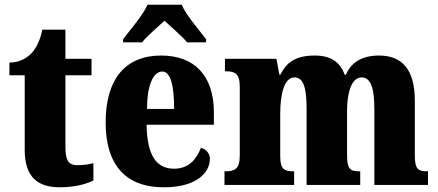

<svg xmlns="http://www.w3.org/2000/svg" viewBox="-20 -786 1860 816"><path d="M234 10C307 10 356 -8 377 -19V-93C358 -87 334 -84 309 -84C268 -84 258 -108 258 -165V-466H369V-536H258V-660H160C151 -617 136 -586 120 -567C103 -546 70 -520 20 -520V-466H85V-149C85 -31 143 10 234 10Z M503 -619V-606H584C602 -630 651 -672 679 -698C705 -674 761 -625 775 -606H856V-619C828 -657 771 -721 752 -766H607C588 -721 531 -657 503 -619ZM676 10C818 10 872 -54 872 -111C872 -135 855 -152 834 -158C814 -107 781 -69 720 -69C644 -69 605 -126 603 -256H889V-308C889 -467 804 -550 665 -550C515 -550 429 -453 429 -265C429 -91 509 10 676 10ZM720 -323H605C605 -426 632 -482 670 -482C705 -482 720 -423 720 -323Z M934 0H1230V-58H1227C1188 -58 1171 -67 1171 -122V-305C1171 -385 1188 -457 1231 -457C1272 -457 1283 -408 1283 -323V0H1511V-58H1507C1468 -58 1455 -67 1455 -128V-316C1455 -392 1474 -457 1517 -457C1557 -457 1571 -408 1571 -323V0H1799V-58H1795C1756 -58 1743 -67 1743 -128V-358C1743 -493 1687 -550 1590 -550C1513 -550 1469 -515 1450 -468H1445C1425 -524 1384 -550 1317 -550C1231 -550 1194 -515 1172 -469H1167L1155 -536H936V-483H939C978 -483 999 -474 999 -418V-125C999 -67 977 -58 938 -58H934Z"/></svg>

Font: Noto Serif Devanagari Condensed Black
Style: Regular
Weight: 900
Width: 3
Designer: Universal Thirst, Indian Type Foundry and the Monotype Design Team
Foundry: Monotype Imaging Inc.
Version: Version 2.004